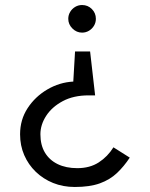

<svg xmlns="http://www.w3.org/2000/svg" viewBox="-20 -735 597 765"><path d="M362 -660Q362 -645 354.5 -632.5Q347 -620 334.5 -612.5Q322 -605 307 -605Q285 -605 268.5 -621.5Q252 -638 252 -660Q252 -675 259.5 -687.5Q267 -700 279.5 -707.5Q292 -715 307 -715Q330 -715 346 -699Q362 -683 362 -660ZM141 -200Q141 -157 159 -127Q177 -97 210 -81Q243 -65 288 -65Q338 -65 373.5 -88Q409 -111 432 -148L497 -107Q474 -72 446 -45.5Q418 -19 378 -4.5Q338 10 278 10Q231 10 191.5 -6Q152 -22 122.5 -50.5Q93 -79 76.5 -117Q60 -155 60 -200Q60 -258 90 -304Q120 -350 168.5 -378.5Q217 -407 272 -410L279 -530H339L359 -355H333Q273 -355 230 -332Q187 -309 164 -273.5Q141 -238 141 -200Z"/></svg>

Font: Venryn Sans
Style: Regular
Weight: 400
Designer: Owen Earl, indestructible type* (font) & Cristiano Sobral (main changes)
Version: Version 3.600; ttfautohint (v1.8.3)